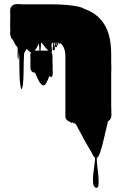

<svg xmlns="http://www.w3.org/2000/svg" viewBox="-20 -592 602 934"><path d="M521 -75Q521 -66 521.5 -56.5Q522 -47 522 -37Q522 -33 522 -29.5Q522 -26 521 -22Q521 -24 520 -20.5Q519 -17 520 -18Q520 -18 520 -17.5Q520 -17 519 -17Q518 -13 514 -9Q511 -5 506 -3Q506 -1 504 3Q504 5 502 11Q501 13 501 17.5Q501 22 499 23Q499 27 498 29L486 80Q482 96 479 109.5Q476 123 472 133Q472 135 471 135Q470 142 468 148Q466 154 463 160Q461 164 458.5 169Q456 174 451 176Q450 187 453 212Q456 237 458.5 263.5Q461 290 459 307.5Q457 325 446 321Q435 317 433 298.5Q431 280 433.5 255.5Q436 231 439.5 208.5Q443 186 442 175L438 171Q437 170 436 169Q435 168 433 164L432 163Q428 155 424 147Q420 139 415 132L388 85Q381 72 374.5 59Q368 46 360 33Q356 23 349 13Q348 11 346.5 9.5Q345 8 343 6Q343 7 341 9Q340 10 339 8.5Q338 7 337 6L332 3Q329 6 329 6Q326 6 324 3.5Q322 1 321 0L316 -1Q312 -3 309 -5Q298 -13 298 -26V-77Q298 -88 298 -120Q298 -152 298 -189.5Q298 -227 298 -259Q298 -291 298 -302V-321Q298 -348 286 -369Q286 -369 286 -369.5Q286 -370 285 -370Q281 -377 273 -382Q273 -383 272 -383Q273 -382 273 -382Q275 -380 269 -380Q270 -381 270 -382Q270 -383 271 -384Q270 -383 270 -381Q270 -379 268 -380Q266 -380 266 -382Q265 -383 265 -384Q265 -385 264 -385Q263 -385 263 -380V-374Q262 -371 260 -371Q258 -371 258 -375.5Q258 -380 258 -384V-386Q257 -386 257 -385.5Q257 -385 257 -385Q253 -381 256 -372Q259 -363 253 -362Q247 -362 248 -370.5Q249 -379 249 -385Q248 -385 247 -384.5Q246 -384 245 -384Q244 -381 244.5 -377Q245 -373 245 -369Q247 -361 247 -356Q247 -354 246 -350.5Q245 -347 240 -347Q236 -346 236 -353.5Q236 -361 238 -370.5Q240 -380 239 -384Q237 -383 234 -383Q230 -377 230.5 -369Q231 -361 232 -352Q233 -351 233 -348Q233 -347 232.5 -343Q232 -339 232 -339Q232 -339 232 -339Q232 -339 232 -339H228Q227 -328 230 -306.5Q233 -285 235.5 -263Q238 -241 236 -227.5Q234 -214 223 -219Q212 -224 210 -239.5Q208 -255 211 -274.5Q214 -294 217 -312.5Q220 -331 219 -342Q215 -345 212 -349Q209 -352 205.5 -355.5Q202 -359 199 -363Q191 -373 186 -380Q185 -381 184 -382Q183 -383 182 -384Q180 -384 180 -384Q179 -373 178.5 -361.5Q178 -350 176 -339Q176 -338 172 -342Q171 -353 171 -361Q171 -369 168 -380Q165 -373 162 -366Q159 -359 154 -353Q153 -351 151 -349Q150 -348 149.5 -347Q149 -346 147 -345L141 -339Q139 -335 137 -333Q135 -331 133 -331Q131 -333 130.5 -335Q130 -337 128 -338Q127 -340 125 -341Q123 -342 121 -343Q120 -344 118.5 -346Q117 -348 115 -349Q113 -351 108 -354Q107 -353 106.5 -351Q106 -349 105 -347Q103 -345 101 -339Q97 -335 97 -331Q96 -316 95.5 -288Q95 -260 94.5 -231.5Q94 -203 92 -188Q92 -182 91 -176Q90 -170 88 -165Q88 -164 87 -161Q86 -158 84 -159Q82 -161 81.5 -164.5Q81 -168 80 -171Q79 -179 78 -187Q77 -195 76 -202Q75 -217 74.5 -243Q74 -269 74 -295Q74 -321 72 -336Q72 -340 71.5 -334Q71 -328 70.5 -319.5Q70 -311 69.5 -305Q69 -299 68 -303Q64 -317 65.5 -332.5Q67 -348 65 -363L59 -369Q55 -373 54 -376Q54 -377 53.5 -377.5Q53 -378 53 -378Q50 -383 47.5 -389Q45 -395 42 -400Q38 -402 36.5 -404.5Q35 -407 33 -410Q32 -415 31.5 -417.5Q31 -420 30 -422Q28 -432 30 -441Q29 -460 29.5 -479.5Q30 -499 30 -517Q30 -524 29.5 -531.5Q29 -539 30 -546Q30 -551 31 -553Q33 -557 35 -559Q39 -566 47 -569Q51 -571 54 -571Q62 -573 72 -572Q82 -571 90 -571H230Q269 -571 303 -568Q329 -566 353 -561.5Q377 -557 388 -550Q399 -546 409 -541.5Q419 -537 429 -531Q431 -530 434 -528Q437 -526 440 -524Q457 -512 470 -497L475 -491Q498 -463 509.5 -422.5Q521 -382 521 -327V-283Q522 -270 521.5 -258Q521 -246 521 -233ZM235 -300Q235 -290 236 -278.5Q237 -267 235 -256Q233 -249 229 -245Q229 -245 228.5 -245Q228 -245 228 -244Q227 -244 225 -242Q223 -236 221 -229Q219 -222 217 -215Q216 -212 215 -209.5Q214 -207 213 -204Q209 -195 201.5 -183Q194 -171 182 -181Q176 -187 174 -190Q169 -197 166 -204Q162 -212 158 -221Q154 -230 150 -239H145Q144 -240 142.5 -240Q141 -240 139 -241Q132 -246 130 -252Q128 -258 128 -265V-308Q128 -313 127.5 -318Q127 -323 128 -328Q130 -337 135 -341L140 -344Q145 -346 147.5 -346Q150 -346 154 -346H213Q231 -346 234 -329Q236 -322 235.5 -314.5Q235 -307 235 -300Z"/></svg>

Font: Rubik Wet Paint
Style: Regular
Weight: 400
Designer: Hubert and Fischer, NaN
Foundry: Hubert and Fischer, NaN
Version: Version 2.200